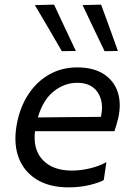

<svg xmlns="http://www.w3.org/2000/svg" viewBox="-20 -798 568 829"><path d="M276 11Q192.5 11 136.5 -24.2Q80.5 -59.5 58.5 -123Q46.5 -158 46.5 -199.5Q46.5 -233.5 54.5 -271.5Q69.5 -343 106 -396Q142.5 -449 195.5 -478Q248.5 -507 313 -507Q384 -507 428.5 -477.8Q473 -448.5 489 -398.5Q497 -372.5 497 -343.5Q497 -316 490 -286Q487 -272.5 482.5 -258Q478 -243.5 474 -231.5H131Q129.5 -217.5 129.5 -204Q129.5 -144 165 -107Q208 -61.5 290.5 -61.5Q327 -61.5 367.2 -70.8Q407.5 -80 439.5 -98L428 -20.5Q409.5 -9.5 367.2 0.8Q325 11 276 11ZM313.5 -440.5Q259 -440.5 212.5 -404Q166 -367.5 143.5 -291L415.5 -293.5L416 -295Q420.5 -315.5 420.5 -334Q420.5 -371 402 -399Q374.5 -440.5 313.5 -440.5ZM247 -577Q218.5 -626 189.5 -676Q160 -725.5 130.5 -776L213.5 -778Q236.5 -728.5 260 -678.5Q283.5 -628.5 307.5 -578ZM431.5 -577Q407.5 -626.5 383.8 -676.5Q360 -726.5 336.5 -776L416.5 -778Q434.5 -728.5 453 -678.5Q471 -628.5 489 -578Z"/></svg>

Font: Heraclito
Style: Italic
Weight: 400
Italic angle: -12°
Designer: Kostas Bartsokas (font) & Cristiano Sobral (main changes)
Foundry: Kostas Bartsokas (font) & Cristiano Sobral (main changes)
Version: Version 1.00;July 8, 2020;FontCreator 13.0.0.2655 64-bit